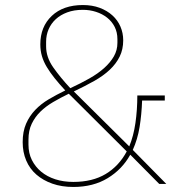

<svg xmlns="http://www.w3.org/2000/svg" viewBox="-20 -730 717 762"><path d="M497 -116Q465 -58 407.5 -23Q350 12 271 12Q225 12 188 -1Q151 -14 124.5 -37Q98 -60 84 -93Q70 -126 70 -166Q70 -208 83.5 -239Q97 -270 120 -294Q143 -318 173.5 -336Q204 -354 239 -371Q215 -397 197 -419.5Q179 -442 166 -463.5Q153 -485 146.5 -507Q140 -529 140 -554Q140 -624 185.5 -667Q231 -710 309 -710Q346 -710 375.5 -699Q405 -688 426 -669Q447 -650 458 -624.5Q469 -599 469 -570Q469 -534 455 -505.5Q441 -477 415.5 -453Q390 -429 353.5 -408.5Q317 -388 273 -367L493 -149Q510 -190 517.5 -242Q525 -294 525 -351H634V-331H544Q542 -275 534 -226Q526 -177 507 -135L640 0H612ZM309 -691Q274 -691 247 -681Q220 -671 201.5 -654Q183 -637 173 -614Q163 -591 163 -564V-546Q163 -503 191 -463Q219 -423 259 -380Q300 -399 334.5 -418.5Q369 -438 393.5 -460Q418 -482 432 -506.5Q446 -531 446 -560V-574Q446 -602 435 -623.5Q424 -645 405 -660Q386 -675 361 -683Q336 -691 309 -691ZM93 -156Q93 -122 106.5 -95Q120 -68 143.5 -48.5Q167 -29 199.5 -18.5Q232 -8 271 -8Q347 -8 399.5 -39.5Q452 -71 483 -129L253 -358Q220 -342 191 -325Q162 -308 140.5 -287Q119 -266 106 -239Q93 -212 93 -176Z"/></svg>

Font: IBM Plex Sans KR Thin
Style: Regular
Weight: 100
Designer: Mike Abbink; Paul van der Laan; Pieter van Rosmalen; Wujin Sim; Chorong Kim; Dohee Lee;
Foundry: Sandoll Inc.
Version: Version 1.001